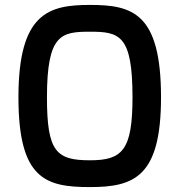

<svg xmlns="http://www.w3.org/2000/svg" viewBox="-20 -757 712 781"><path d="M171 -361C171 -618 229 -628 346 -628C466 -628 519 -615 519 -361C519 -145 477 -105 346 -105C209 -105 171 -140 171 -361ZM55 -361C55 -28 166 4 346 4C526 4 635 -38 635 -361C635 -704 519 -737 346 -737C178 -737 55 -704 55 -361Z"/></svg>

Font: Exo
Style: Demi Bold
Weight: 600
Designer: Natanael Gama
Version: Version 1.00